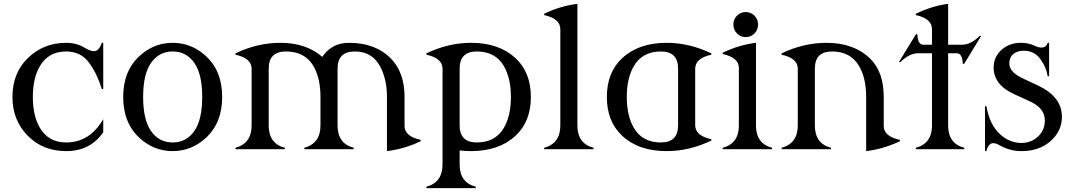

<svg xmlns="http://www.w3.org/2000/svg" viewBox="-20 -767 5523 987"><path d="M320.3 9.8Q200.7 9.8 123 -68.8Q43.9 -148.9 43.9 -268.6Q43.9 -391.1 123 -468.3Q203.6 -546.9 320.3 -546.9Q372.1 -546.9 413.1 -522.5Q443.8 -503.9 462.9 -503.9Q488.8 -503.9 503.4 -546.9H510.7V-309.6H503.4Q479.5 -387.2 438.5 -443.8Q396 -502.4 320.3 -502.4Q229 -502.4 185.1 -427.2Q148.9 -365.2 148.9 -268.6Q148.9 -171.9 185.1 -109.9Q229 -34.7 320.3 -34.7Q441.4 -34.7 510.7 -154.3V-87.4Q444.3 9.8 320.3 9.8Z M698.7 -56.6Q613.3 -133.8 613.3 -268.6Q613.3 -403.3 698.7 -480.5Q772 -546.9 867.7 -546.9Q963.4 -546.9 1036.6 -480.5Q1122.1 -403.3 1122.1 -268.6Q1122.1 -133.8 1036.6 -56.6Q963.4 9.8 867.7 9.8Q772 9.8 698.7 -56.6ZM979.5 -94.2Q1019.5 -152.3 1019.5 -268.6Q1019.5 -384.8 979.5 -442.9Q938.5 -502.4 867.7 -502.4Q797.4 -502.4 755.9 -442.9Q715.8 -385.3 715.8 -268.6Q715.8 -151.9 755.9 -94.2Q796.9 -34.7 867.7 -34.7Q938.5 -34.7 979.5 -94.2Z M1190.4 0V-7.3Q1273.4 -29.8 1273.4 -122.1V-413.6Q1273.4 -467.8 1190.4 -485.8V-492.7Q1303.7 -546.9 1420.4 -546.9Q1554.2 -546.9 1636.7 -474.6Q1685.1 -546.9 1774.4 -546.9Q1910.2 -546.9 1989.7 -465.8Q2059.6 -394.5 2059.6 -268.6V-120.1Q2059.6 -65.9 2142.6 -47.9V-41Q2058.6 -1 1969.2 9.8V-268.6Q1969.2 -360.8 1933.1 -427.2Q1892.1 -502.4 1803.7 -502.4Q1715.3 -502.4 1715.3 -414.1V-122.1Q1715.3 -28.8 1798.3 -7.3V0H1544.4V-7.3Q1627.4 -29.8 1627.4 -122.1V-268.6Q1627.4 -365.2 1591.3 -427.2Q1547.4 -502.4 1449.7 -502.4Q1361.3 -502.4 1361.3 -414.1V-122.1Q1361.3 -28.8 1444.3 -7.3V0Z M2431.2 -34.7Q2526.4 -34.7 2570.3 -109.9Q2606.4 -171.9 2606.4 -268.6Q2606.4 -365.2 2570.3 -427.2Q2526.9 -502.4 2431.2 -502.4Q2342.8 -502.4 2342.8 -414.1V-123Q2342.8 -34.7 2431.2 -34.7ZM2171.9 200.2V192.9Q2254.9 170.9 2254.9 78.1V-413.6Q2254.9 -467.8 2171.9 -485.8V-492.7Q2285.2 -546.9 2401.9 -546.9Q2544.9 -546.9 2629.9 -468.3Q2709 -395 2709 -268.6Q2709 -142.1 2629.9 -68.8Q2544.9 9.8 2401.9 9.8Q2372.1 9.8 2342.8 6.3V78.1Q2342.8 171.4 2425.8 192.9V200.2Z M2777.3 0V-7.3Q2860.4 -29.3 2860.4 -122.1V-617.2Q2860.4 -671.4 2777.3 -689.5V-696.3Q2861.8 -736.8 2948.2 -747.1V-122.1Q2948.2 -28.8 3031.2 -7.3V0Z M3377.4 -34.7Q3465.8 -34.7 3465.8 -123V-414.1Q3465.8 -502.4 3377.4 -502.4Q3282.2 -502.4 3238.3 -427.2Q3202.1 -365.2 3202.1 -268.6Q3202.1 -171.9 3238.3 -109.9Q3281.7 -34.7 3377.4 -34.7ZM3406.7 9.8Q3262.2 9.8 3178.7 -68.8Q3099.6 -142.1 3099.6 -268.6Q3099.6 -395 3178.7 -468.3Q3263.7 -546.9 3406.7 -546.9Q3523.4 -546.9 3636.7 -492.7V-485.8Q3553.7 -467.8 3553.7 -413.6V-123.5Q3553.7 -69.3 3636.7 -51.3V-44.4Q3523.4 9.8 3406.7 9.8Z M3768.6 -686.5Q3787.1 -705.1 3813.5 -705.1Q3839.8 -705.1 3858.4 -686.5Q3877 -668 3877 -640.9Q3877 -613.8 3858.4 -595Q3839.8 -576.2 3813.5 -576.2Q3787.1 -576.2 3768.6 -595Q3750 -613.8 3750 -640.9Q3750 -668 3768.6 -686.5ZM3695.3 0V-7.3Q3778.3 -29.3 3778.3 -122.1V-417Q3778.3 -471.2 3695.3 -489.3V-496.1Q3779.8 -536.6 3866.2 -546.9V-122.1Q3866.2 -28.8 3949.2 -7.3V0Z M3998 0V-7.3Q4081.1 -29.8 4081.1 -122.1V-413.6Q4081.1 -467.8 3998 -485.8V-492.7Q4111.3 -546.9 4228 -546.9Q4369.6 -546.9 4453.1 -465.8Q4522.9 -397.9 4522.9 -268.6V-120.1Q4522.9 -65.9 4606 -47.9V-41Q4522 -1 4432.6 9.8V-268.6Q4432.6 -365.2 4396.5 -427.2Q4352.5 -502.4 4257.3 -502.4Q4168.9 -502.4 4168.9 -414.1V-122.1Q4168.9 -28.8 4252 -7.3V0Z M4688 0V-7.3Q4771 -29.3 4771 -122.1V-493.2H4698.7Q4654.8 -493.2 4608.4 -447.8H4601.1L4688.5 -591.3H4695.8Q4697.8 -537.1 4726.1 -537.1H4771V-617.2Q4771 -671.4 4688 -689.5V-696.3Q4772.5 -737.3 4854 -747.1V-537.1H4926.3Q4970.2 -537.1 5016.6 -582.5H5023.9L4936.5 -439H4929.2Q4927.2 -493.2 4898.9 -493.2H4854V-122.1Q4854 -28.8 4937 -7.3V0Z M5230 9.8Q5172.9 9.8 5121.1 -19Q5099.1 -31.2 5086.4 -31.2Q5061 -31.2 5050.8 9.8H5043.5V-221.2H5050.8Q5066.9 -125.5 5121.6 -76.2Q5170.4 -32.2 5231 -32.2Q5283.2 -32.2 5319.8 -68.8Q5351.1 -100.1 5351.1 -148.4Q5351.1 -210.4 5275.9 -245.1L5192.9 -283.2Q5087.9 -331.5 5087.9 -419.9Q5087.9 -478.5 5134.8 -516.1Q5173.8 -546.9 5228 -546.9Q5268.1 -546.9 5297.9 -532.2Q5317.9 -522.5 5334 -522.5Q5357.9 -522.5 5365.7 -546.9H5373V-375H5365.7Q5359.4 -420.4 5328.1 -463.4Q5296.9 -506.3 5242.7 -506.3Q5210.9 -506.3 5190.9 -490.7Q5168.5 -473.1 5168.5 -439.9Q5168.5 -396.5 5239.3 -363.3L5314.5 -328.1Q5439 -270 5439 -166.5Q5439 -91.3 5376.5 -38.1Q5319.8 9.8 5230 9.8Z"/></svg>

Font: Modern Antiqua
Style: Book
Weight: 400
Designer: Wojciech Kalinowski "wmk69" (wmk69@o2.pl)
Foundry: Wojciech Kalinowski "wmk69" (wmk69@o2.pl)
Version: Version 3.1.0; 2021-05-28